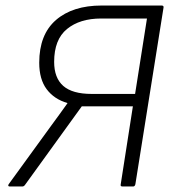

<svg xmlns="http://www.w3.org/2000/svg" viewBox="-20 -675 631 695"><path d="M15 0Q11 0 10 -2.5Q9 -5 12 -9L166 -221Q180 -240 194.5 -260Q209 -280 224 -301V-302Q176 -316 149 -352Q122 -388 122 -448Q122 -550 182.5 -602.5Q243 -655 348 -655H565Q573 -655 572 -648L470 -8Q468 0 462 0H423Q415 0 417 -8L461 -290H276L70 -5Q66 0 61 0ZM312 -335H469L512 -608H346Q269 -608 222.5 -570Q176 -532 176 -451Q176 -393 209 -364Q242 -335 312 -335Z"/></svg>

Font: Sofia Sans Light
Style: Italic
Weight: 300
Italic angle: -9°
Version: Version 4.100-B